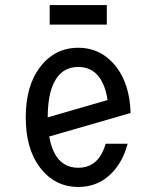

<svg xmlns="http://www.w3.org/2000/svg" viewBox="-20 -738 626 768"><path d="M490.7 -163.1Q475.6 -107.4 446.3 -68.4Q387.7 9.8 293 9.8Q198.7 9.8 139.6 -68.4Q83 -143.1 83 -268.6Q83 -394 139.6 -468.8Q198.7 -546.9 293 -546.9Q386.7 -546.9 446.3 -468.8Q499 -399.4 502.4 -286.1L176.8 -191.9Q183.1 -156.2 195.8 -129.9Q226.1 -66.9 293 -66.9Q359.9 -66.9 390.1 -129.9Q397.5 -145 402.8 -163.1ZM170.9 -268.6 410.2 -337.9Q404.3 -378.4 390.1 -407.2Q359.4 -470.2 293 -470.2Q226.6 -470.2 195.8 -407.2Q170.9 -356 170.9 -268.6ZM178.7 -639.6V-717.8H407.2V-639.6Z"/></svg>

Font: Consola Mono
Style: Book
Weight: 400
Monospace: yes
Version: Version 2.001